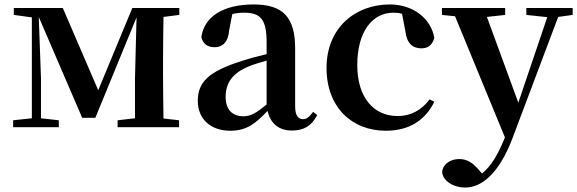

<svg xmlns="http://www.w3.org/2000/svg" viewBox="-20 -571 2591 862"><path d="M785 -504V-535H574L421 -166L262 -535H42V-504L123 -493V-40L39 -31V0H244V-31L164 -40V-220L154 -495L349 -42H408L593 -493L586 -219C586 -208 586 -100 586 -40L508 -31V0H784V-31L714 -39C713 -96 712 -179 712 -235V-300C712 -356 713 -438 714 -495Z M1177 -102C1131 -64 1106 -49 1073 -49C1025 -49 993 -77 993 -136C993 -198 1023 -244 1102 -275C1119 -282 1147 -290 1177 -299ZM1386 -69C1368 -45 1356 -36 1341 -36C1319 -36 1305 -51 1305 -96V-354C1305 -494 1250 -551 1119 -551C980 -551 897 -495 884 -405C890 -375 911 -359 944 -359C978 -359 1005 -381 1009 -436L1023 -508C1041 -512 1058 -514 1075 -514C1150 -514 1177 -485 1177 -379V-328C1138 -319 1098 -308 1068 -298C914 -250 868 -201 868 -118C868 -34 929 16 1013 16C1087 16 1126 -15 1181 -73C1194 -19 1229 15 1290 15C1343 15 1378 -4 1404 -54Z M1800 -431C1806 -375 1834 -354 1872 -354C1902 -354 1921 -369 1930 -401C1915 -487 1836 -551 1730 -551C1576 -551 1446 -447 1446 -266C1446 -88 1561 16 1712 16C1817 16 1889 -31 1930 -114L1909 -125C1873 -77 1825 -50 1765 -50C1657 -50 1584 -134 1584 -279C1584 -428 1651 -514 1746 -514C1759 -514 1772 -513 1785 -509Z M2551 -535H2343V-504L2437 -494L2307 -110L2166 -495L2248 -504V-535H1964V-504L2023 -498L2247 46C2217 120 2187 173 2144 208L2130 192C2104 162 2079 143 2042 143C2007 143 1971 161 1965 199C1966 241 2016 271 2069 271C2137 271 2218 216 2281 49L2486 -495L2551 -504Z"/></svg>

Font: Source Han Serif
Style: Bold
Weight: 700
Designer: Ryoko NISHIZUKA 西塚涼子 (kana & ideographs); Frank Grießhammer (Latin, Greek & Cyrillic); Wenlong ZHANG 张文龙 (bopomofo); San
Foundry: Adobe Systems Incorporated
Version: Version 1.001;PS 1.001;hotconv 16.6.54;makeotf.lib2.5.65590